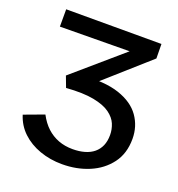

<svg xmlns="http://www.w3.org/2000/svg" viewBox="-123 -760 813 875"><g transform="rotate(20 283.5 -323.0)"><path d="M273 12Q215 12 164.5 -6Q114 -24 78.5 -57.5Q43 -91 28 -139L125 -175Q144 -139 169 -116Q194 -93 225.5 -81Q257 -69 295 -69Q327 -69 353 -76.5Q379 -84 397 -99Q415 -114 424.5 -136Q434 -158 434 -188Q434 -215 423.5 -240.5Q413 -266 385 -286.5Q357 -307 305.5 -317Q254 -327 172 -321L152 -374L445 -627L484 -578L50 -574V-658H512L513 -588L235 -341L218 -399Q329 -409 399 -385.5Q469 -362 502.5 -314.5Q536 -267 536 -206Q536 -135 499.5 -86.5Q463 -38 403.5 -13Q344 12 273 12Z"/></g></svg>

Font: Ysabeau SC SemiBold
Style: Regular
Weight: 600
Designer: Christian Thalmann (Catharsis Fonts)
Version: Version 2.001;gftools[0.9.30]; featfreeze: smcp